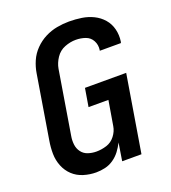

<svg xmlns="http://www.w3.org/2000/svg" viewBox="-137 -844 849 954"><g transform="rotate(-20 288.0 -367.5)"><path d="M209 8Q232 8 256 2.5Q280 -3 301 -17.5Q322 -32 337 -52Q352 -72 363 -94L348 0H450L517 -406H299L283 -310H388L366 -179Q362 -153 344 -129.5Q326 -106 299 -97.5Q272 -89 245 -89Q222 -89 201 -96Q180 -103 167 -120.5Q154 -138 151.5 -160.5Q149 -183 153 -205L208 -540Q213 -569 231 -596Q249 -623 278.5 -634.5Q308 -646 337 -646Q364 -646 388 -637.5Q412 -629 424 -606.5Q436 -584 432 -557Q432 -555 431 -554H543Q544 -558 545 -561Q550 -595 542 -626.5Q534 -658 513.5 -681.5Q493 -705 464.5 -719Q436 -733 403.5 -738Q371 -743 337 -743Q305 -743 272.5 -737Q240 -731 209.5 -715.5Q179 -700 154.5 -675Q130 -650 116.5 -619Q103 -588 98 -556L43 -221Q37 -186 37.5 -152Q38 -118 50.5 -87Q63 -56 86.5 -34Q110 -12 142.5 -2Q175 8 209 8Z"/></g></svg>

Font: Iosevka Sparkle Semibold
Style: Italic
Weight: 600
Italic angle: -9°
Designer: Belleve Invis
Foundry: Belleve Invis
Version: Version 4.5.0; ttfautohint (v1.8.3)